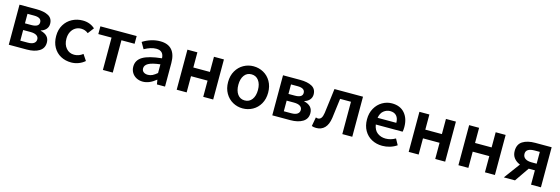

<svg xmlns="http://www.w3.org/2000/svg" viewBox="27 -1517 7283 2495"><g transform="rotate(15 3669.0 -270.0)"><path d="M89 -539H319Q420 -539 479 -506.5Q538 -474 538 -400Q538 -360 513 -330Q488 -300 443 -287V-283Q560 -255 560 -154Q560 -77 497 -38.5Q434 0 331 0H89ZM408 -386Q408 -451 309 -451H220V-323H305Q408 -323 408 -386ZM429 -163Q429 -196 400.5 -214.5Q372 -233 317 -233H220V-90H320Q375 -90 402 -109.5Q429 -129 429 -163Z M654 -270Q654 -357 693 -421Q732 -485 796.5 -519Q861 -553 938 -553Q1036 -553 1103 -492L1041 -411Q999 -445 945 -445Q901 -445 866.5 -423Q832 -401 812 -361.5Q792 -322 792 -270Q792 -191 834 -142.5Q876 -94 942 -94Q1006 -94 1058 -136L1112 -55Q1076 -23 1028.5 -5Q981 13 930 13Q851 13 788.5 -21Q726 -55 690 -119Q654 -183 654 -270Z M1355 -435H1177V-539H1665V-435H1488V0H1355Z M1725 -145Q1725 -232 1804 -279.5Q1883 -327 2058 -345Q2054 -446 1955 -446Q1884 -446 1796 -397L1747 -482Q1798 -515 1858 -534Q1918 -553 1980 -553Q2085 -553 2138 -493Q2191 -433 2191 -317V0H2082L2072 -60H2069Q1980 13 1893 13Q1845 13 1806.5 -7.5Q1768 -28 1746.5 -64Q1725 -100 1725 -145ZM2058 -147V-264Q1948 -251 1901 -224.5Q1854 -198 1854 -156Q1854 -124 1876.5 -107Q1899 -90 1935 -90Q1967 -90 1995.5 -104Q2024 -118 2058 -147Z M2348 -539H2482V-335H2705V-539H2839V0H2705V-218H2482V0H2348Z M2967 -270Q2967 -356 3004.5 -420.5Q3042 -485 3103.5 -519Q3165 -553 3236 -553Q3308 -553 3370 -519Q3432 -485 3469 -420.5Q3506 -356 3506 -270Q3506 -184 3469 -119.5Q3432 -55 3370 -21Q3308 13 3236 13Q3165 13 3103.5 -21Q3042 -55 3004.5 -119.5Q2967 -184 2967 -270ZM3369 -270Q3369 -349 3333.5 -397Q3298 -445 3236 -445Q3175 -445 3140 -397Q3105 -349 3105 -270Q3105 -190 3140 -142Q3175 -94 3236 -94Q3298 -94 3333.5 -142Q3369 -190 3369 -270Z M3634 -539H3864Q3965 -539 4024 -506.5Q4083 -474 4083 -400Q4083 -360 4058 -330Q4033 -300 3988 -287V-283Q4105 -255 4105 -154Q4105 -77 4042 -38.5Q3979 0 3876 0H3634ZM3953 -386Q3953 -451 3854 -451H3765V-323H3850Q3953 -323 3953 -386ZM3974 -163Q3974 -196 3945.5 -214.5Q3917 -233 3862 -233H3765V-90H3865Q3920 -90 3947 -109.5Q3974 -129 3974 -163Z M4166 1 4188 -120Q4209 -114 4215 -114Q4244 -114 4260.5 -136.5Q4277 -159 4284 -207Q4295 -286 4310 -410L4326 -539H4710V0H4576V-435H4430Q4416 -315 4396 -169Q4383 -79 4339.5 -34Q4296 11 4226 11Q4192 11 4166 1Z M4836 -270Q4836 -354 4872.5 -418.5Q4909 -483 4969.5 -518Q5030 -553 5097 -553Q5209 -553 5270 -482.5Q5331 -412 5331 -296Q5331 -257 5325 -233H4964Q4976 -158 5023 -123.5Q5070 -89 5133 -89Q5201 -89 5265 -126L5309 -46Q5267 -17 5217 -2Q5167 13 5115 13Q5036 13 4972.5 -21Q4909 -55 4872.5 -119Q4836 -183 4836 -270ZM5216 -323Q5216 -383 5186.5 -416.5Q5157 -450 5100 -450Q5054 -450 5014.5 -419Q4975 -388 4964 -323Z M5469 -539H5603V-335H5826V-539H5960V0H5826V-218H5603V0H5469Z M6138 -539H6272V-335H6495V-539H6629V0H6495V-218H6272V0H6138Z M7115 -193H7032L6899 0H6749L6908 -215Q6857 -235 6826.5 -273.5Q6796 -312 6796 -369Q6796 -459 6859 -499Q6922 -539 7027 -539H7248V0H7115ZM7115 -282V-441H7046Q6989 -441 6959 -422.5Q6929 -404 6929 -366Q6929 -326 6959.5 -304Q6990 -282 7046 -282Z"/></g></svg>

Font: Nebula Sans Semibold
Style: Regular
Weight: 600
Designer: Paul D. Hunt for Adobe (as Source Sans)
Foundry: Nebula Entertainment & Broadcasting LLC
Version: Version 1.010